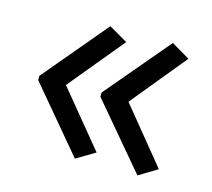

<svg xmlns="http://www.w3.org/2000/svg" viewBox="-69 -550 635 575"><g transform="rotate(15 248.5 -262.5)"><path d="M40 -269 207 -467.8 265.1 -434.1 124 -263.2 265.1 -91.8 207 -57.1 40 -255.9ZM232.9 -269 400.9 -467.8 458 -434.1 317.9 -263.2 458 -91.8 400.9 -57.1 232.9 -255.9Z"/></g></svg>

Font: HunimalSansv1.5
Style: Regular
Weight: 400
Foundry: Ascender Corporation
Version: Version 1.10